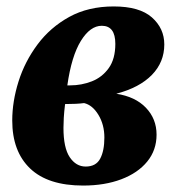

<svg xmlns="http://www.w3.org/2000/svg" viewBox="-20 -566 556 596"><path d="M238 10Q129 10 73.5 -43Q18 -96 18 -192Q18 -251 37.5 -313Q57 -375 96.5 -428Q136 -481 195 -513.5Q254 -546 333 -546Q413 -546 451.5 -512Q490 -478 490 -428Q490 -373 451.5 -333.5Q413 -294 341 -275Q400 -266 433 -231.5Q466 -197 466 -148Q466 -100 437 -64.5Q408 -29 356.5 -9.5Q305 10 238 10ZM296 -486Q260 -486 231 -439Q202 -392 189 -301H198Q233 -301 265 -313.5Q297 -326 317.5 -354.5Q338 -383 338 -430Q338 -486 296 -486ZM246 -49Q278 -49 291 -73.5Q304 -98 304 -139Q304 -179 285.5 -209.5Q267 -240 241 -246Q219 -243 182 -243Q179 -218 178 -200.5Q177 -183 177 -169Q177 -107 196.5 -78Q216 -49 246 -49Z"/></svg>

Font: Noto Serif Condensed ExtraBold
Style: Italic
Weight: 800
Width: 3
Italic angle: -12°
Designer: Monotype Design Team
Foundry: Monotype Imaging Inc.
Version: Version 2.014; ttfautohint (v1.8.4.7-5d5b)